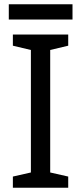

<svg xmlns="http://www.w3.org/2000/svg" viewBox="-20 -875 379 895"><path d="M298 0H40V-52L124 -71V-642L40 -662V-714H298V-662L214 -642V-71L298 -52ZM318 -855V-784H21V-855Z"/></svg>

Font: Noto Sans Hanunoo
Style: Regular
Weight: 400
Designer: Monotype Design Team
Foundry: Monotype Imaging Inc.
Version: Version 2.003; ttfautohint (v1.8.4.7-5d5b)